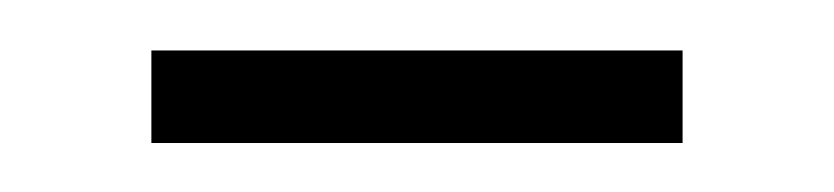

<svg xmlns="http://www.w3.org/2000/svg" viewBox="-20 -290 339 78"><path d="M41.5 -231.9V-269.5H257.3V-231.9Z"/></svg>

Font: Bpm'online Open Sans Light
Style: Regular
Weight: 300
Foundry: Ascender Corporation
Version: Version 1.10